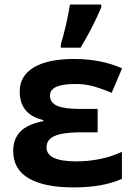

<svg xmlns="http://www.w3.org/2000/svg" viewBox="-20 -816 595 846"><path d="M309.1 -445.8Q200.2 -445.8 200.2 -395Q200.2 -363.3 232.4 -349.6Q264.6 -335.9 335 -335.9H410.2V-232.9H328.1Q256.8 -232.4 220.7 -216.8Q184.6 -201.2 185.1 -166Q185.1 -105 315.9 -105Q425.8 -105 517.1 -147V-27.8Q433.1 9.8 304.2 9.8Q174.8 9.8 106.4 -30.3Q38.1 -70.3 38.1 -150.9Q38.1 -203.1 69.3 -235.8Q100.6 -268.6 170.9 -282.2V-287.1Q66.9 -311 66.9 -413.1Q66.9 -481.9 128.9 -519Q190.9 -556.2 307.1 -556.2Q423.3 -556.2 518.1 -515.1L472.2 -407.2Q414.1 -430.7 380.4 -438.5Q346.7 -446.3 309.1 -445.8ZM426.3 -795.9V-784.2Q388.2 -693.4 335 -606H248V-621.1Q256.8 -647.5 269.5 -701.2Q282.2 -754.9 288.1 -795.9Z"/></svg>

Font: OpenSans-Bold
Style: Bold
Weight: 700
Foundry: Ascender Corporation
Version: Version 1.10